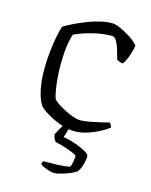

<svg xmlns="http://www.w3.org/2000/svg" viewBox="-107 -571 663 841"><g transform="rotate(15 224.0 -150.0)"><path d="M259 0Q232 0 205 -8.5Q178 -17 154.5 -29Q131 -41 115 -52.5Q99 -64 94 -71Q78 -96 69.5 -137Q61 -178 61 -225Q61 -267 65 -305Q69 -343 75 -374.5Q81 -406 88 -428Q105 -439 130 -451Q155 -463 183.5 -474.5Q212 -486 241.5 -493Q271 -500 296 -500Q310 -500 328.5 -492.5Q347 -485 366 -474Q385 -463 399.5 -451.5Q414 -440 420 -431Q418 -417 413 -399.5Q408 -382 401 -366.5Q394 -351 387 -342Q378 -342 371 -345Q364 -348 359 -351Q354 -369 347.5 -391.5Q341 -414 332 -430Q323 -446 311 -446Q273 -446 239 -438.5Q205 -431 180 -422Q155 -413 143 -407Q139 -397 134.5 -377Q130 -357 127.5 -328.5Q125 -300 125 -263Q125 -236 127.5 -205.5Q130 -175 134.5 -149.5Q139 -124 145 -112Q153 -104 168.5 -94Q184 -84 203 -74.5Q222 -65 240 -59Q258 -53 271 -53Q288 -53 314 -58Q340 -63 364 -68.5Q388 -74 398 -77Q400 -75 404 -70.5Q408 -66 409 -56Q387 -40 361.5 -27.5Q336 -15 310 -7.5Q284 0 259 0ZM220 200Q212 200 198 196Q184 192 172 186.5Q160 181 156 176Q156 171 158 167.5Q160 164 161 162Q199 162 227.5 161Q256 160 281 155Q286 147 289 130.5Q292 114 292 103Q286 97 268.5 90Q251 83 230.5 76.5Q210 70 192 67Q188 62 183.5 53Q179 44 179 34Q187 19 195 4.5Q203 -10 219 -37H243L220 37Q247 41 275.5 51Q304 61 323 72Q342 83 342 91Q342 107 335.5 130Q329 153 318 166Q303 176 283.5 183.5Q264 191 246.5 195.5Q229 200 220 200Z"/></g></svg>

Font: Texturina Medium 12pt Thin
Style: Regular
Weight: 250
Version: Version 1.002